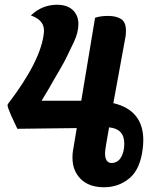

<svg xmlns="http://www.w3.org/2000/svg" viewBox="-20 -788 648 808"><path d="M110 -723Q157 -768 220 -768Q263 -768 286.5 -745.5Q310 -723 310 -687Q310 -651 290.5 -610.5Q271 -570 261.5 -550Q252 -530 233.5 -498Q215 -466 206 -451Q195 -430 155 -364H322L380 -713Q401 -721 435 -721Q469 -721 489.5 -708Q510 -695 510 -659Q510 -646 508.5 -635.5Q507 -625 457 -354Q583 -324 583 -198Q583 -182 581 -165Q571 -77 525.5 -38.5Q480 0 417.5 0Q355 0 320 -34.5Q285 -69 285 -124Q285 -143 287 -153L303 -249L53 -246L26 -304Q12 -337 12 -343Q12 -349 13 -350Q155 -535 165 -654Q165 -657 165 -660Q165 -704 110 -723ZM503 -184Q503 -246 439 -252Q422 -158 422 -144Q422 -102 450 -102Q470 -102 484 -118Q503 -143 503 -184Z"/></svg>

Font: Lily Script One
Style: Regular
Weight: 400
Designer: Julia Petretta
Foundry: Julia Petretta
Version: Version 1.002;PS 001.001;hotconv 1.0.70;makeotf.lib2.5.58329